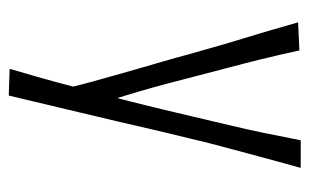

<svg xmlns="http://www.w3.org/2000/svg" viewBox="-154 -404 706 438"><g transform="rotate(90 199.0 -185.0)"><path d="M198 148 137 146Q148 109 158 73.5Q168 38 177 3Q186 -32 195 -66Q204 -100 212.5 -133.5Q221 -167 229 -200.5Q237 -234 245 -268Q256 -316 265.5 -355Q275 -394 283 -433Q291 -472 300 -518H363Q354 -486 346 -456.5Q338 -427 330 -397Q322 -367 313 -333.5Q304 -300 295 -261Q285 -221 275.5 -180Q266 -139 256.5 -98Q247 -57 237 -16Q227 25 217.5 66Q208 107 198 148ZM180 11Q174 -14 167 -39.5Q160 -65 152.5 -91.5Q145 -118 137 -146Q129 -174 120.5 -203Q112 -232 104 -262Q94 -297 85.5 -327Q77 -357 68 -386Q59 -415 50 -446Q41 -477 31 -512L95 -515Q106 -465 115.5 -426.5Q125 -388 134.5 -352.5Q144 -317 155 -274Q163 -243 171 -212.5Q179 -182 188 -151.5Q197 -121 206.5 -90Q216 -59 226 -25Z"/></g></svg>

Font: Truculenta Light
Style: Regular
Weight: 300
Version: Version 1.002